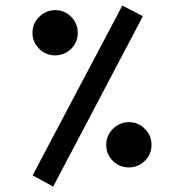

<svg xmlns="http://www.w3.org/2000/svg" viewBox="-20 -695 669 698"><path d="M390.6 -226.6Q414.6 -250.5 448.2 -251Q465.8 -251 480.2 -244.9Q494.6 -238.8 506.3 -226.6Q518.6 -214.8 524.7 -200.2Q530.8 -185.5 530.8 -168.5Q530.8 -134.3 506.6 -110.4Q482.4 -86.4 448.5 -86.4Q414.6 -86.4 390.1 -110.4Q366.2 -134.3 366.2 -168.5Q366.2 -202.6 390.6 -226.6ZM98.1 -575.7Q98.1 -609.9 122.6 -633.8Q146.5 -657.7 180.7 -658.2Q214.8 -658.2 238.8 -633.8Q262.7 -609.9 262.7 -575.7Q262.7 -541.5 238.8 -517.6Q226.6 -505.9 212.4 -500Q197.8 -493.7 180.7 -493.7Q146.5 -493.7 122.6 -517.6Q98.1 -541.5 98.1 -575.7ZM424.8 -674.8 499.5 -636.2 173.3 -16.6 98.6 -57.6Z"/></svg>

Font: Dirooz
Style: Regular
Weight: 400
Foundry: DejaVu fonts team - Redesigned by Saber Rastikerdar
Version: Version 0.2.1